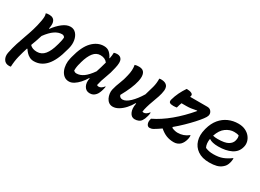

<svg xmlns="http://www.w3.org/2000/svg" viewBox="-55 -1306 3003 2216"><g transform="rotate(30 1447.0 -197.5)"><path d="M126 -537Q137 -542 149 -543Q161 -544 174 -544Q201 -544 221.5 -531Q242 -518 249.5 -488Q257 -458 246 -405L252 -403Q296 -464 349.5 -505.5Q403 -547 454 -547Q498 -547 527 -515.5Q556 -484 565.5 -433Q575 -382 560 -324L553 -299Q512 -139 444 -64Q376 11 282 11Q249 11 223 -3Q197 -17 178.5 -37.5Q160 -58 148 -77L142 -76Q121 -12 104.5 55Q88 122 85 197Q75 200 61 200Q12 200 -10.5 162.5Q-33 125 -23 74Q-8 1 12 -62Q32 -125 54 -184.5Q76 -244 95 -306.5Q114 -369 127 -440Q132 -468 133 -493Q134 -518 126 -537ZM411 -423Q363 -423 315.5 -391Q268 -359 215 -287Q203 -248 190 -211Q177 -174 163 -137Q195 -101 258 -101Q320 -101 360.5 -150Q401 -199 426 -292L431 -309Q439 -339 443.5 -361Q448 -383 448 -402Q435 -423 411 -423Z M899 -547Q946 -547 975 -520Q1004 -493 1020 -457H1025Q1029 -479 1031.5 -500Q1034 -521 1034 -536Q1054 -543 1077 -543Q1119 -543 1137.5 -510.5Q1156 -478 1136 -393Q1120 -317 1093.5 -250.5Q1067 -184 1053 -117Q1062 -109 1078 -109Q1111 -109 1143 -150H1149Q1148 -142 1146 -132.5Q1144 -123 1141 -111Q1134 -84 1124 -61.5Q1114 -39 1102 -26Q1086 -8 1068 0.5Q1050 9 1024 9Q976 9 951.5 -33.5Q927 -76 940 -140V-142H935Q909 -99 878 -64.5Q847 -30 814 -9.5Q781 11 749 11Q710 11 683 -10.5Q656 -32 641 -67Q626 -102 623.5 -144Q621 -186 631 -226L637 -251Q676 -406 745 -476.5Q814 -547 899 -547ZM741 -128Q749 -121 758 -117Q767 -113 779 -113Q826 -113 871.5 -145Q917 -177 969 -251Q979 -285 990.5 -319.5Q1002 -354 1011 -392Q979 -435 916 -435Q861 -435 823.5 -388Q786 -341 761 -252L757 -235Q739 -177 741 -128Z M1312 -535Q1333 -543 1369 -543Q1424 -543 1442 -503Q1460 -463 1444 -394Q1433 -344 1407.5 -284Q1382 -224 1342 -152Q1353 -118 1390 -118Q1433 -118 1486.5 -169Q1540 -220 1590 -303Q1609 -365 1624.5 -422.5Q1640 -480 1638 -540Q1647 -543 1657 -543Q1700 -543 1722.5 -529.5Q1745 -516 1752 -494Q1759 -472 1756 -448Q1751 -406 1736 -360.5Q1721 -315 1704 -270.5Q1687 -226 1675 -183Q1669 -163 1665.5 -146Q1662 -129 1660 -112Q1668 -109 1678 -109Q1695 -109 1712 -121Q1729 -133 1742 -150H1748Q1748 -131 1741 -104Q1734 -77 1727 -61Q1720 -45 1711 -31Q1698 -11 1675 -1Q1652 9 1624 9Q1580 9 1558 -37.5Q1536 -84 1550 -155L1551 -158H1543Q1518 -113 1483 -74.5Q1448 -36 1409 -13Q1370 10 1332 10Q1302 10 1280 -6Q1258 -22 1245.5 -48Q1233 -74 1229 -103.5Q1225 -133 1231 -159Q1245 -218 1268 -273Q1291 -328 1304 -389Q1325 -471 1312 -535Z M1971 -595H1978Q2013 -595 2037 -583.5Q2061 -572 2055 -550Q2053 -543 2051 -536H2281Q2316 -536 2334 -510.5Q2352 -485 2345 -458L2343 -451Q2339 -435 2313.5 -401Q2288 -367 2247.5 -322.5Q2207 -278 2156.5 -229Q2106 -180 2051 -134L2053 -123Q2094 -104 2132 -104Q2211 -104 2272 -153H2278Q2279 -143 2278.5 -132Q2278 -121 2275 -105Q2262 -50 2231 -19Q2196 13 2147 13Q2093 13 2048.5 -4.5Q2004 -22 1959 -61Q1937 -45 1915 -31Q1893 -17 1873 -5Q1861 2 1848.5 5.5Q1836 9 1824 9Q1798 9 1786 -18Q1774 -45 1784 -82L1786 -91Q1894 -143 2000 -231Q2106 -319 2203 -434L2201 -439Q2157 -430 2127 -426Q2097 -422 2064 -422H2002Q1996 -407 1990.5 -389.5Q1985 -372 1980 -352Q1971 -351 1959.5 -349.5Q1948 -348 1935 -348Q1898 -348 1884.5 -359.5Q1871 -371 1878 -399Q1892 -451 1916 -500.5Q1940 -550 1971 -595Z M2690 -547Q2743 -547 2782 -529Q2821 -511 2845.5 -481.5Q2870 -452 2878.5 -417.5Q2887 -383 2879 -351L2877 -343Q2858 -270 2788.5 -235.5Q2719 -201 2617 -201Q2575 -201 2544 -208.5Q2513 -216 2498 -228H2492Q2487 -197 2490 -168Q2493 -139 2505 -117Q2530 -106 2555.5 -101Q2581 -96 2610 -96Q2684 -96 2733.5 -115Q2783 -134 2834 -171H2840Q2840 -155 2838 -142Q2836 -129 2834 -118Q2826 -86 2813.5 -67Q2801 -48 2783 -34Q2755 -10 2715.5 0.5Q2676 11 2618 11Q2524 11 2464.5 -30Q2405 -71 2384.5 -140Q2364 -209 2386 -294L2389 -306Q2411 -387 2455.5 -440.5Q2500 -494 2560.5 -520.5Q2621 -547 2690 -547ZM2696 -440Q2639 -440 2586 -402.5Q2533 -365 2505 -280Q2533 -273 2568 -273Q2663 -273 2706 -298Q2749 -323 2759 -363Q2765 -387 2764 -403Q2763 -419 2758 -431Q2745 -435 2731.5 -437.5Q2718 -440 2696 -440Z"/></g></svg>

Font: Recursive Sn Csl St SmB
Style: Italic
Weight: 600
Italic angle: -15°
Version: Version 1.079;hotconv 1.0.112;makeotfexe 2.5.65598; ttfautoh